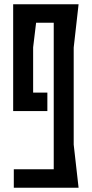

<svg xmlns="http://www.w3.org/2000/svg" viewBox="-20 -884 432 904"><path d="M350 0 327 -203V-660L350 -864H42V-361H203V-448H136V-661L150 -777H233V-87H45V0Z"/></svg>

Font: BackOut Medium
Style: Regular
Weight: 500
Designer: Frank Adebiaye
Foundry: Velvetyne Type Foundry
Version: Version 2.000;hotconv 1.0.109;makeotfexe 2.5.65596